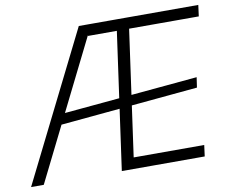

<svg xmlns="http://www.w3.org/2000/svg" viewBox="-106 -797 1068 894"><g transform="rotate(-10 428.0 -350.0)"><path d="M320 -700H379L31 0H-29ZM162 -310 819 -370 812 -322 155 -261ZM498 -700H885L878 -647H537L554 -686L460 -14L452 -53H799L792 0H400ZM543 -700 537 -647H354L362 -700Z"/></g></svg>

Font: Pathway Extreme 8pt Thin 12pt Thin
Style: Italic
Weight: 250
Italic angle: -8°
Version: Version 1.001;gftools[0.9.26]